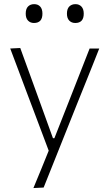

<svg xmlns="http://www.w3.org/2000/svg" viewBox="-20 -734 540 948"><path d="M145 194.5Q164 148.5 183 102.5Q201.5 56 220.5 10Q183 -88.5 146.5 -186.5L112.5 -276.5Q92.5 -330 71.5 -385.8Q50.5 -441.5 30.5 -494.5L80 -497Q105 -427.5 129.5 -361Q154 -294 179 -224.5L241.5 -51.5H248.5L317 -225.5Q343.5 -293.5 370 -360.5Q396 -427 422.5 -494.5H470Q454 -454.5 439.5 -417.5Q424.5 -380 406.5 -335.2Q388.5 -290.5 363.5 -228.5L308 -89.5Q270 6 243.5 72Q217 138 195.5 192ZM351.5 -620.5Q333.5 -620.5 322 -632.2Q310.5 -644 310.5 -666.5Q310.5 -690.5 322.2 -702Q334 -713.5 352.5 -713.5Q371 -713.5 382.2 -701.5Q393.5 -689.5 393.5 -666.5Q393.5 -620.5 351.5 -620.5ZM147.5 -620.5Q130 -620.5 118.5 -632.2Q107 -644 107 -666.5Q107 -690.5 118.5 -702Q130 -713.5 148.5 -713.5Q167.5 -713.5 178.5 -701.5Q189.5 -689.5 189.5 -666.5Q189.5 -620.5 147.5 -620.5Z"/></svg>

Font: Heraclito ExtraLight
Style: Regular
Weight: 200
Designer: Kostas Bartsokas (font) & Cristiano Sobral (main changes)
Foundry: Kostas Bartsokas (font) & Cristiano Sobral (main changes)
Version: Version 1.00;July 8, 2020;FontCreator 13.0.0.2655 64-bit